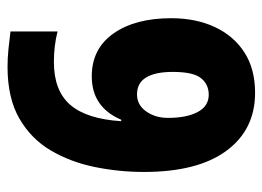

<svg xmlns="http://www.w3.org/2000/svg" viewBox="-116 -678 713 522"><g transform="rotate(-90 241.0 -417.5)"><path d="M34 -383Q34 -451 47.5 -517Q61 -583 92.5 -636.5Q124 -690 179.5 -722Q235 -754 320 -754Q344 -754 368 -751.5Q392 -749 416 -746V-618Q377 -628 333 -628Q255 -628 216.5 -583.5Q178 -539 172 -445H176Q210 -525 294 -525Q369 -525 410.5 -466Q452 -407 452 -309Q452 -242 428 -190.5Q404 -139 359 -110Q314 -81 249 -81Q149 -81 91.5 -159Q34 -237 34 -383ZM244 -207Q272 -207 289 -228Q306 -249 306 -305Q306 -352 291 -377Q276 -402 245 -402Q216 -402 198.5 -377Q181 -352 181 -318Q181 -267 197 -237Q213 -207 244 -207Z"/></g></svg>

Font: Noto Sans Telugu UI ExtraCondensed ExtraBold
Style: Regular
Weight: 800
Width: 2
Designer: Jelle Bosma - Monotype Design Team
Foundry: Monotype Imaging Inc.
Version: Version 2.006; ttfautohint (v1.8.4.7-5d5b)